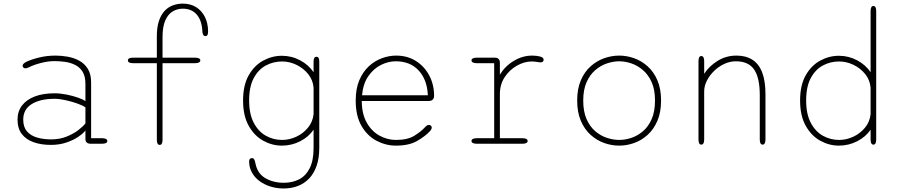

<svg xmlns="http://www.w3.org/2000/svg" viewBox="-20 -795 4992 1062"><path d="M481 0Q467 0 459.8 -6.8Q452.5 -13.5 452.5 -26V-73.5Q441 -57.5 413.8 -38.8Q386.5 -20 347.5 -6.8Q308.5 6.5 261.5 6.5Q208.5 6.5 166.8 -8Q125 -22.5 101 -53.2Q77 -84 77 -133.5Q77 -179 101.8 -211.5Q126.5 -244 172.5 -261.5Q218.5 -279 281.5 -279Q313 -279 348 -272Q383 -265 411.5 -255Q440 -245 452.5 -235.5V-331Q452.5 -373.5 436.5 -398.8Q420.5 -424 394.5 -436.5Q368.5 -449 338.8 -453Q309 -457 281 -457Q246 -457 205.8 -446.5Q165.5 -436 141.5 -423.5Q135.5 -420.5 130 -418.8Q124.5 -417 120.5 -417Q113 -417 109 -421.8Q105 -426.5 105 -431.5Q105 -437 110 -442.2Q115 -447.5 124.5 -452.5Q151 -465.5 194.8 -476.5Q238.5 -487.5 287.5 -487.5Q319.5 -487.5 353.8 -481.5Q388 -475.5 417.5 -459.8Q447 -444 465.5 -414.8Q484 -385.5 484 -339V-30.5H545Q559 -30.5 566.2 -26.5Q573.5 -22.5 573.5 -15Q573.5 -8 566.2 -4Q559 0 545 0ZM452.5 -201Q438.5 -211.5 407.5 -222.5Q376.5 -233.5 342.2 -241Q308 -248.5 282.5 -248.5Q202 -248.5 155.2 -219.2Q108.5 -190 108.5 -133.5Q108.5 -92 129.5 -68Q150.5 -44 185.8 -34Q221 -24 263.5 -24Q310 -24 348.5 -39.5Q387 -55 414 -76Q441 -97 452.5 -112.5Z M716 -445.5Q687.5 -445.5 687.5 -461Q687.5 -476 716 -476H847.5V-594.5Q847.5 -644 858.8 -678.2Q870 -712.5 889.8 -734Q909.5 -755.5 935.8 -765.2Q962 -775 991.5 -775Q1034 -775 1065.2 -755.2Q1096.5 -735.5 1113.8 -700.5Q1131 -665.5 1131 -620Q1131 -610.5 1128.2 -603Q1125.5 -595.5 1116 -595.5Q1107 -595.5 1103.5 -603.5Q1100 -611.5 1099.5 -620Q1097 -680.5 1068.8 -713.8Q1040.5 -747 991 -747Q961 -747 935.5 -732Q910 -717 894.5 -682.5Q879 -648 879 -589.5V-476H1059Q1073.5 -476 1080.8 -472Q1088 -468 1088 -461Q1088 -454 1080.8 -449.8Q1073.5 -445.5 1059 -445.5H879V-22Q879 6.5 863.5 6.5Q847.5 6.5 847.5 -22V-445.5Z M1549 247.5Q1510.5 247.5 1476 236.8Q1441.5 226 1415 206.2Q1388.5 186.5 1373.2 158.8Q1358 131 1358 97Q1358 88.5 1362.2 84Q1366.5 79.5 1373.5 79.5Q1382 79.5 1386.2 87.2Q1390.5 95 1392.5 106.5Q1403 164 1447 190Q1491 216 1550 216Q1595.5 216 1632.8 197.8Q1670 179.5 1692.2 137Q1714.5 94.5 1714.5 23V-77.5Q1687 -37.5 1640 -13.5Q1593 10.5 1539 10.5Q1485.5 10.5 1436.2 -16.5Q1387 -43.5 1355.8 -99Q1324.5 -154.5 1324.5 -239Q1324.5 -324 1355.8 -378.8Q1387 -433.5 1436.2 -460Q1485.5 -486.5 1539 -486.5Q1593 -486.5 1640 -461.5Q1687 -436.5 1714.5 -395.5V-454.5Q1714.5 -481 1730.5 -481Q1746 -481 1746 -454.5V23Q1746 80 1731.2 122.2Q1716.5 164.5 1690 192.2Q1663.5 220 1627.5 233.8Q1591.5 247.5 1549 247.5ZM1540.5 -21Q1580.5 -21 1618.8 -38.8Q1657 -56.5 1683.5 -88.8Q1710 -121 1714.5 -163.5V-309.5Q1711 -353 1684.2 -385.8Q1657.5 -418.5 1619 -436.8Q1580.5 -455 1540.5 -455Q1492 -455 1450.5 -432.8Q1409 -410.5 1383.5 -363Q1358 -315.5 1358 -239Q1358 -164.5 1383.5 -116Q1409 -67.5 1450.5 -44.2Q1492 -21 1540.5 -21Z M2170 10.5Q2114.5 10.5 2063.5 -16Q2012.5 -42.5 1980 -97.8Q1947.5 -153 1947.5 -239Q1947.5 -304.5 1967.5 -351.5Q1987.5 -398.5 2020.5 -428.8Q2053.5 -459 2093 -473.2Q2132.5 -487.5 2171 -487.5Q2233.5 -487.5 2280.8 -457.5Q2328 -427.5 2354.5 -377.2Q2381 -327 2381 -265Q2381 -251 2373.2 -243.8Q2365.5 -236.5 2352 -236.5H1981Q1981.5 -164 2008.8 -116.2Q2036 -68.5 2079.2 -44.8Q2122.5 -21 2170 -21Q2234 -21 2271 -43.8Q2308 -66.5 2329 -89.5Q2335.5 -96.5 2340.8 -100.2Q2346 -104 2352 -104Q2358 -104 2363 -100.2Q2368 -96.5 2368 -90Q2368 -85 2365.5 -79.8Q2363 -74.5 2357.5 -69Q2333 -42 2288 -15.8Q2243 10.5 2170 10.5ZM1982.5 -268H2346.5Q2343 -353.5 2296 -404.8Q2249 -456 2169 -456Q2128 -456 2087.2 -435.8Q2046.5 -415.5 2017.5 -374Q1988.5 -332.5 1982.5 -268Z M2745 -30.5H2870Q2884 -30.5 2891.2 -26.5Q2898.5 -22.5 2898.5 -15Q2898.5 -8 2891.2 -4Q2884 0 2870 0H2616.5Q2602.5 0 2595.2 -4Q2588 -8 2588 -15Q2588 -22.5 2595.2 -26.5Q2602.5 -30.5 2616.5 -30.5H2713.5V-445.5H2616.5Q2602.5 -445.5 2595.2 -449.8Q2588 -454 2588 -461Q2588 -468 2595.2 -472Q2602.5 -476 2616.5 -476H2716.5Q2730.5 -476 2737.8 -468.8Q2745 -461.5 2745 -447.5V-381.5Q2773 -429 2821.8 -458.2Q2870.5 -487.5 2923 -487.5Q2947 -487.5 2967 -482.5Q2987 -477.5 2987 -464.5Q2987 -457.5 2982.2 -453.8Q2977.5 -450 2969.5 -450Q2967 -450 2963 -450.5Q2959 -451 2953.5 -452Q2946 -453.5 2937.2 -454.2Q2928.5 -455 2920.5 -455Q2880.5 -455 2839.8 -432.2Q2799 -409.5 2772 -369Q2745 -328.5 2745 -275Z M3405 10.5Q3363 10.5 3322 -4Q3281 -18.5 3247 -49Q3213 -79.5 3192.8 -126.8Q3172.5 -174 3172.5 -239Q3172.5 -304 3192.8 -351Q3213 -398 3247 -428.2Q3281 -458.5 3322 -473Q3363 -487.5 3405 -487.5Q3446.5 -487.5 3487.5 -473Q3528.5 -458.5 3562.2 -428.2Q3596 -398 3616.2 -351Q3636.5 -304 3636.5 -239Q3636.5 -174 3616.2 -126.8Q3596 -79.5 3562.2 -49Q3528.5 -18.5 3487.5 -4Q3446.5 10.5 3405 10.5ZM3405 -21Q3438 -21 3472.5 -32.5Q3507 -44 3536.8 -69.5Q3566.5 -95 3584.8 -136.8Q3603 -178.5 3603 -239Q3603 -298.5 3584.8 -339.8Q3566.5 -381 3536.8 -406.8Q3507 -432.5 3472.5 -444.2Q3438 -456 3405 -456Q3372 -456 3337 -444.2Q3302 -432.5 3272.2 -406.8Q3242.5 -381 3224.2 -339.8Q3206 -298.5 3206 -239Q3206 -178.5 3224.2 -136.8Q3242.5 -95 3272.2 -69.5Q3302 -44 3337 -32.5Q3372 -21 3405 -21Z M4198.5 5Q4182.5 5 4182.5 -24V-269Q4182.5 -365 4151.2 -410.5Q4120 -456 4050 -456Q4017.5 -456 3986.2 -441.5Q3955 -427 3930 -402.8Q3905 -378.5 3890 -349Q3875 -319.5 3875 -290V-24Q3875 5 3859 5Q3843.5 5 3843.5 -24V-456.5Q3843.5 -485 3859 -485Q3875 -485 3875 -456.5V-386.5Q3902 -429 3949 -458.2Q3996 -487.5 4053.5 -487.5Q4106.5 -487.5 4142.2 -464.2Q4178 -441 4196 -393.8Q4214 -346.5 4214 -274V-24Q4214 -10 4210 -2.5Q4206 5 4198.5 5Z M4811 5Q4795.5 5 4795.5 -24V-77.5Q4768 -37.5 4721 -13.5Q4674 10.5 4620 10.5Q4566.5 10.5 4517.2 -16.5Q4468 -43.5 4436.8 -99Q4405.5 -154.5 4405.5 -239Q4405.5 -324 4436.8 -378.8Q4468 -433.5 4517.2 -460Q4566.5 -486.5 4620 -486.5Q4674 -486.5 4721 -461.5Q4768 -436.5 4795.5 -395.5V-733.5Q4795.5 -747.5 4799.5 -754.8Q4803.5 -762 4811 -762Q4826.5 -762 4826.5 -733.5V-24Q4826.5 5 4811 5ZM4795.5 -163.5V-309.5Q4792 -353 4765.2 -385.8Q4738.5 -418.5 4700 -436.8Q4661.5 -455 4621.5 -455Q4573 -455 4531.5 -432.8Q4490 -410.5 4464.5 -363Q4439 -315.5 4439 -239Q4439 -164.5 4464.5 -116Q4490 -67.5 4531.5 -44.2Q4573 -21 4621.5 -21Q4661.5 -21 4699.8 -38.8Q4738 -56.5 4764.5 -88.8Q4791 -121 4795.5 -163.5Z"/></svg>

Font: Sono ExtraLight
Style: Regular
Weight: 200
Designer: Tyler Finck
Foundry: Tyler Finck
Version: Version 2.112